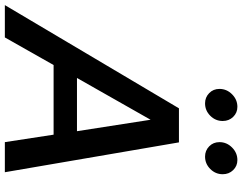

<svg xmlns="http://www.w3.org/2000/svg" viewBox="-170 -854 975 772"><g transform="rotate(90 317.0 -467.5)"><path d="M-49 0 366 -700H503L623 0H502L472 -196H192L81 0ZM244 -290H458L412 -586ZM346 -805Q322 -805 305 -821.5Q288 -838 288 -863Q288 -892 309.5 -913.5Q331 -935 360 -935Q384 -935 400.5 -918Q417 -901 417 -876Q417 -847 396 -826Q375 -805 346 -805ZM560 -805Q536 -805 519 -821.5Q502 -838 502 -863Q502 -892 523.5 -913.5Q545 -935 574 -935Q598 -935 614.5 -918Q631 -901 631 -876Q631 -847 610 -826Q589 -805 560 -805Z"/></g></svg>

Font: Red Hat Text SemiBold
Style: Italic
Weight: 600
Italic angle: -12°
Designer: Pentagram, MCKL
Foundry: Pentagram, MCKL
Version: Version 1.023